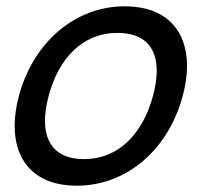

<svg xmlns="http://www.w3.org/2000/svg" viewBox="-20 -575 640 610"><path d="M223.6 15C384.1 15 515.2 -101 560.6 -270.5C569.7 -304.4 574.2 -336.4 574.2 -365.6C574.2 -480.4 505.4 -555 376.4 -555C217.9 -555 85.6 -440 40.1 -270.5C31 -236.3 26.5 -204.2 26.5 -174.8C26.5 -59.8 95.1 15 223.6 15ZM246.3 -69.5C163.2 -69.5 122.9 -115.4 122.9 -191.2C122.9 -214.9 126.9 -241.5 134.6 -270.5C166.3 -388.5 240.7 -470.5 353.7 -470.5C437.8 -470.5 477.9 -425 477.9 -349.8C477.9 -326.1 473.9 -299.5 466.1 -270.5C434.2 -151.5 357.8 -69.5 246.3 -69.5Z"/></svg>

Font: Manrope
Style: MediumItalic
Weight: 500
Italic angle: -15°
Designer: Mikhail Sharanda
Foundry: Mikhail Sharanda
Version: Version 4.502;hotconv 1.0.109;makeotfexe 2.5.65596